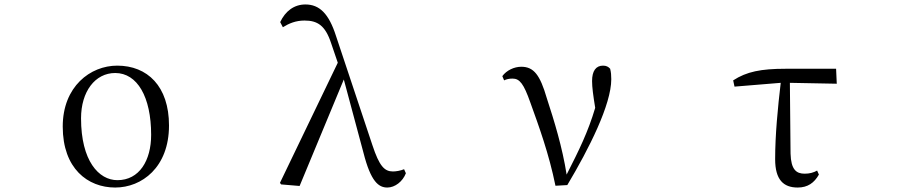

<svg xmlns="http://www.w3.org/2000/svg" viewBox="-20 -825 4040 860"><path d="M496 15C615 15 737 -75 737 -263C737 -439 640 -531 505 -531C385 -531 261 -438 261 -258C261 -70 373 15 496 15ZM506 -18C422 -18 343 -105 343 -295C343 -415 406 -498 496 -498C595 -498 657 -391 657 -221C657 -106 604 -18 506 -18Z M1715 15C1749 15 1784 -12 1798 -49L1790 -67C1773 -60 1753 -57 1740 -57C1702 -57 1679 -81 1648 -175L1485 -664C1453 -764 1411 -805 1348 -805C1297 -805 1258 -775 1235 -726L1247 -703C1274 -720 1305 -733 1344 -733C1402 -733 1437 -711 1463 -632L1493 -544L1234 -6L1239 1L1322 8L1520 -469L1608 -141C1641 -11 1676 15 1715 15Z M2468 7 2521 4C2619 -160 2718 -357 2718 -470C2718 -488 2717 -501 2713 -517C2705 -526 2696 -531 2681 -531C2649 -531 2632 -507 2632 -462C2632 -434 2637 -397 2646 -342C2614 -234 2574 -153 2518 -43C2499 -165 2462 -285 2429 -386C2399 -489 2371 -526 2315 -526C2283 -526 2249 -510 2230 -484L2238 -465C2248 -470 2260 -473 2276 -473C2308 -473 2326 -449 2355 -367C2394 -259 2439 -136 2468 7Z M3553 15C3598 15 3627 -6 3648 -43L3640 -61C3624 -52 3607 -47 3584 -47C3547 -47 3523 -65 3521 -137L3518 -454L3728 -450L3725 -517H3499C3388 -517 3324 -504 3264 -465L3270 -437L3477 -454C3464 -344 3452 -221 3452 -112C3452 -20 3489 15 3553 15Z"/></svg>

Font: Harano Aji Mincho K1
Style: Regular
Weight: 400
Foundry: Masamichi Hosoda
Version: HaranoAjiMinchoK1-Regular version 20230610;ttx 4.39.4